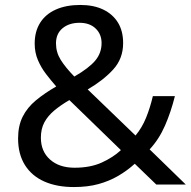

<svg xmlns="http://www.w3.org/2000/svg" viewBox="-20 -745 772 775"><path d="M304 -725Q358 -725 396.5 -706.5Q435 -688 456 -654Q477 -620 477 -571Q477 -508 436.5 -464Q396 -420 334 -384L527 -198Q553 -229 569.5 -269.5Q586 -310 597 -357H686Q670 -293 646 -238Q622 -183 584 -142L730 0H611L524 -84Q493 -56 457 -35Q421 -14 377.5 -2Q334 10 278 10Q209 10 158.5 -12.5Q108 -35 80.5 -79Q53 -123 53 -186Q53 -237 71.5 -274Q90 -311 125 -340Q160 -369 207 -396Q186 -420 166 -446Q146 -472 133 -502.5Q120 -533 120 -569Q120 -618 142 -653Q164 -688 205.5 -706.5Q247 -725 304 -725ZM260 -341Q224 -320 198.5 -298.5Q173 -277 159 -251Q145 -225 145 -189Q145 -134 182 -101Q219 -68 281 -68Q345 -68 391 -89Q437 -110 468 -139ZM301 -653Q259 -653 232.5 -631Q206 -609 206 -570Q206 -534 225 -503.5Q244 -473 280 -436Q339 -470 364.5 -500.5Q390 -531 390 -571Q390 -607 366 -630Q342 -653 301 -653Z"/></svg>

Font: binaryhoriontal115
Style: Book
Weight: 400
Designer: Jelle Bosma - Monotype Design Team
Foundry: Monotype Imaging Inc.
Version: Version 2.003